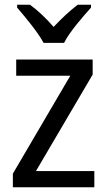

<svg xmlns="http://www.w3.org/2000/svg" viewBox="-20 -786 449 806"><path d="M163 -606H249C271 -651 327 -715 362 -754V-766H306C271 -739 241 -711 205 -673C174 -709 138 -743 106 -766H52V-754C87 -713 139 -651 163 -606ZM376 0V-68H131L369 -473V-536H48V-468H275L34 -57V0Z"/></svg>

Font: Noto Sans Malayalam SemiCondensed
Style: Regular
Weight: 400
Width: 4
Designer: Jelle Bosma - Monotype Design Team
Foundry: Monotype Imaging Inc.
Version: Version 2.104